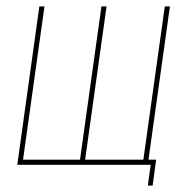

<svg xmlns="http://www.w3.org/2000/svg" viewBox="-20 -515 585 600"><path d="M442 65 451 0H34L103 -495H119L52 -16H230L297 -495H313L246 -16H428L495 -495H511L444 -16H468L457 65Z"/></svg>

Font: Alumni Sans Pinstripe
Style: Italic
Weight: 400
Italic angle: -8°
Designer: Robert E. Leuschke
Foundry: Robert E. Leuschke
Version: Version 1.010; ttfautohint (v1.8.4.7-5d5b)